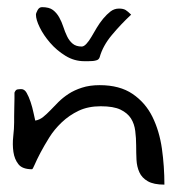

<svg xmlns="http://www.w3.org/2000/svg" viewBox="-20 -500 478 524"><path d="M254.9 -210Q220.7 -210 194.8 -197.8Q168.9 -185.5 148.4 -166Q127.9 -146.5 114.3 -124.5Q100.6 -102.5 90.3 -83Q80.1 -63.5 74.7 -50.8Q69.3 -38.1 67.4 -38.1Q41 -38.1 30.3 -51.8Q19.5 -65.4 16.6 -85.4Q13.7 -105.5 16.1 -127.4Q18.6 -149.4 18.6 -166V-182.6Q18.6 -194.3 19 -207Q19.5 -219.7 19.5 -230.5V-247.1Q22.5 -254.9 27.3 -255.9Q32.2 -256.8 38.1 -256.8Q46.9 -256.8 52.7 -246.6Q58.6 -236.3 63.5 -221.7Q68.4 -207 71.3 -192.9Q74.2 -178.7 76.2 -170.9Q87.9 -172.9 97.7 -180.7Q107.4 -188.5 117.7 -199.2Q127.9 -210 139.6 -221.7Q151.4 -233.4 167 -243.7Q182.6 -253.9 203.6 -260.7Q224.6 -267.6 252 -267.6Q306.6 -267.6 341.8 -243.7Q377 -219.7 396 -181.2Q415 -142.6 421.9 -94.2Q428.7 -45.9 428.7 3.9Q399.4 3.9 383.3 -5.4Q367.2 -14.6 360.4 -29.8Q353.5 -44.9 352.5 -64Q351.6 -83 351.6 -103Q351.6 -123 349.1 -142.6Q346.7 -162.1 337.4 -176.8Q328.1 -191.4 309.1 -200.7Q290 -210 254.9 -210ZM78.1 -460Q78.1 -463.9 82.5 -472.2Q86.9 -480.5 94.7 -480.5Q114.3 -480.5 124.5 -472.7Q134.8 -464.8 141.6 -452.6Q148.4 -440.4 152.8 -426.8Q157.2 -413.1 163.1 -400.9Q168.9 -388.7 178.2 -380.9Q187.5 -373 203.1 -373Q209 -373 215.8 -380.4Q222.7 -387.7 229.5 -399.4Q236.3 -411.1 244.1 -424.3Q252 -437.5 261.7 -449.2Q271.5 -460.9 281.7 -468.8Q292 -476.6 304.7 -476.6Q316.4 -476.6 322.8 -472.7Q329.1 -468.8 337.9 -460Q309.6 -433.6 285.2 -404.3Q260.7 -375 252 -343.8Q250 -337.9 244.6 -335.9Q239.3 -334 233.4 -333.5Q227.5 -333 221.2 -333Q214.8 -333 210 -333Q182.6 -333 158.7 -347.7Q134.8 -362.3 116.7 -383.3Q98.6 -404.3 88.4 -425.3Q78.1 -446.3 78.1 -460Z"/></svg>

Font: Swanky and Moo Moo Cyrillic
Style: Regular
Weight: 400
Designer: Kimberly Geswein; Denis Ignatov
Foundry: Kimberly Geswein; Denis Ignatov
Version: Version 1.003 June 27, 2018